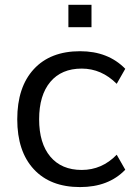

<svg xmlns="http://www.w3.org/2000/svg" viewBox="-20 -759 552 788"><path d="M308.6 8.8Q186.5 8.8 118.7 -64.5Q50.8 -137.7 50.8 -269.5Q50.8 -401.4 118.7 -475.1Q186.5 -548.8 308.6 -548.8Q423.8 -548.8 494.1 -476.6L459 -415Q396.5 -477.5 315.4 -477.5Q232.4 -477.5 186.5 -422.9Q140.6 -368.2 140.6 -269.5Q140.6 -170.9 186.5 -116.2Q232.4 -61.5 315.4 -61.5Q398.4 -61.5 459 -124L494.1 -62.5Q425.8 8.8 308.6 8.8ZM260.7 -647.5V-739.3H355.5V-647.5Z"/></svg>

Font: Min Sans
Style: Regular
Weight: 400
Designer: Jinseong-Kim, NotoSansCJK, Nunito
Foundry: Jinseong-Kim
Version: Version 1.400;Glyphs 3.1.2 (3151)